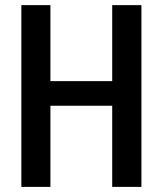

<svg xmlns="http://www.w3.org/2000/svg" viewBox="-20 -731 640 751"><path d="M533.2 0H418.9V-317.4H177.2V0H63.5V-710.9H177.2V-413.6H418.9V-710.9H533.2Z"/></svg>

Font: TypoPRO Roboto Mono
Style: Regular
Weight: 500
Designer: Google
Version: Version 2.000986; 2015; ttfautohint (v1.3)